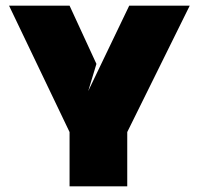

<svg xmlns="http://www.w3.org/2000/svg" viewBox="-20 -659 705 679"><path d="M430 -192 651 -639H437L292 -337L321 -433L226 -639H12L226 -192V0H430V-192Z"/></svg>

Font: Banana Brick
Style: Regular
Weight: 400
Designer: artmaker
Foundry: artmaker
Version: Version 4.000 2011 initial release